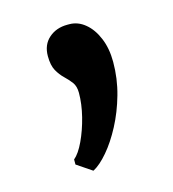

<svg xmlns="http://www.w3.org/2000/svg" viewBox="-72 -229 478 530"><g transform="rotate(-15 167.5 36.0)"><path d="M172 -167.9Q196.5 -167.9 216.9 -151.1Q237.4 -134.4 249.8 -104.6Q262.3 -74.9 262.3 -36.3Q262.3 11.5 249.6 56.4Q237 101.2 217 139Q197 176.9 174.6 203Q152.3 229.2 132.5 239.7H131.5L88.4 210.6V196.2Q103.5 183.6 117.2 154.3Q131 125 140 89.3Q148.9 53.5 148.9 21.9Q148.9 2.9 140.4 -8.4Q131.9 -19.7 120.6 -30.4Q109.3 -41 100.7 -56.4Q92.2 -71.8 92.2 -98.1Q92.2 -130.5 113.5 -149.2Q134.7 -167.9 166.6 -167.9Z"/></g></svg>

Font: Merriweather 7pt Light
Style: Regular
Weight: 300
Designer: Eben Sorkin
Foundry: Eben Sorkin
Version: Version 2.200;gftools[0.9.31]